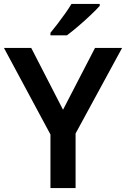

<svg xmlns="http://www.w3.org/2000/svg" viewBox="-20 -958 642 978"><path d="M301 -399 464 -714H602L365 -278V0H237V-273L0 -714H139ZM488 -928Q472 -910 441.5 -881Q411 -852 378 -824Q345 -796 321 -778H237V-791Q252 -809 272 -835Q292 -861 311.5 -888.5Q331 -916 344 -938H488Z"/></svg>

Font: Noto Sans Tamil SemiBold
Style: Regular
Weight: 600
Designer: Jelle Bosma - Monotype Design Team
Foundry: Monotype Imaging Inc.
Version: Version 2.004; ttfautohint (v1.8.4.7-5d5b)